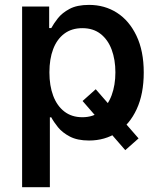

<svg xmlns="http://www.w3.org/2000/svg" viewBox="-20 -573 650 797"><path d="M377.4 -202.6 555.2 1.5 500 50.3 322.8 -153.8ZM71.8 204.1V-545.9H184.1V-456.5H192.9Q202.6 -474.6 220.2 -497.1Q237.8 -519.5 268.8 -536.1Q299.8 -552.7 349.6 -552.7Q414.6 -552.7 465.6 -520Q516.6 -487.3 546.6 -424.3Q576.7 -361.3 576.7 -272Q576.7 -183.1 547.4 -119.9Q518.1 -56.6 466.8 -23.2Q415.5 10.3 349.6 10.3Q301.3 10.3 270 -6.1Q238.8 -22.5 220.7 -44.9Q202.6 -67.4 192.9 -85.9H187V204.1ZM321.8 -86.4Q366.7 -86.4 397.2 -110.8Q427.7 -135.3 443.4 -177.5Q459 -219.7 459 -272.5Q459 -325.2 443.6 -366.7Q428.2 -408.2 397.7 -432.1Q367.2 -456.1 321.8 -456.1Q277.3 -456.1 246.8 -433.1Q216.3 -410.2 200.7 -369.1Q185.1 -328.1 185.1 -272.5Q185.1 -217.3 200.9 -175.3Q216.8 -133.3 247.3 -109.9Q277.8 -86.4 321.8 -86.4Z"/></svg>

Font: Inter
Style: 540
Weight: 540
Designer: Rasmus Andersson
Foundry: rsms
Version: Version 4.001;git-66647c0bb